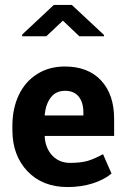

<svg xmlns="http://www.w3.org/2000/svg" viewBox="-20 -756 526 787"><path d="M321.8 -294.4Q321.8 -336.4 302.5 -360.1Q283.2 -383.8 246.6 -383.8Q210 -383.8 189 -357.4Q168 -331.1 163.1 -285.2L164.6 -282.7H321.8ZM256.8 10.7Q154.3 10.7 92.5 -54.2Q30.8 -119.1 30.8 -222.7V-240.2Q30.8 -311 56.9 -366.2Q83 -421.4 132.1 -452.4Q181.2 -483.4 245.6 -483.4Q341.3 -483.4 394.5 -426Q447.8 -368.7 447.8 -268.6V-198.7H164.1L163.1 -195.8Q166.5 -147.5 194.8 -117.9Q223.1 -88.4 267.1 -88.4Q311 -88.4 338.9 -96.4Q366.7 -104.5 402.3 -124L437 -44.9V-44.4Q406.2 -19 359.6 -4.2Q313 10.7 256.8 10.7ZM406.2 -607.4H305.2L237.8 -671.4L169.9 -607.4H70.8V-614.3L200.7 -735.8H274.4L406.2 -612.8Z"/></svg>

Font: Yantramanav
Style: Bold
Weight: 700
Version: Version 1.001;PS 1.0;hotconv 1.0.72;makeotf.lib2.5.5900; ttf